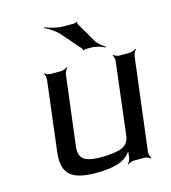

<svg xmlns="http://www.w3.org/2000/svg" viewBox="-107 -786 786 883"><g transform="rotate(-15 286.5 -344.0)"><path d="M245 10C325 10 377 -6 401 -37C404 -42 412 -47 413 -51L410 -53C408 -49 410 -41 409 -36L407 -20C406 -11 399 4 393 9L395 11C400 6 416 0 425 0H475C484 0 498 6 503 11L505 9C501 4 496 -11 497 -20L552 -464C553 -473 561 -488 567 -493L565 -495C559 -490 543 -484 534 -484H484C475 -484 461 -490 457 -495L455 -493C459 -488 463 -473 462 -464L420 -119C417 -94 404 -77 384 -68C364 -59 329 -54 279 -54C256 -54 238 -56 223 -61C190 -70 179 -93 184 -134L225 -464C226 -473 234 -488 240 -493L238 -495C232 -490 216 -484 207 -484H157C148 -484 134 -490 130 -495L128 -493C132 -488 136 -473 135 -464L94 -129C81 -23 130 10 245 10ZM390 -583 338 -672C336 -674 336 -681 337 -683L333 -685C332 -683 325 -680 322 -680H271C241 -680 205 -690 186 -699L184 -695C203 -687 235 -667 252 -646L328 -559C329 -557 331 -552 330 -551L333 -549C334 -551 339 -553 341 -553H370C392 -553 420 -544 433 -536L435 -540C422 -547 399 -565 390 -583Z"/></g></svg>

Font: Gamestation Storm Oblique 
Style: Italic
Weight: 400
Designer: Jonas Hecksher
Foundry: Jonas Hecksher, Playtypeª, e-types AS
Version: Version 1.003